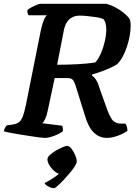

<svg xmlns="http://www.w3.org/2000/svg" viewBox="-31 -724 728 1008"><path d="M205 0Q198 0 176.5 -2.5Q155 -5 127 -9.5Q99 -14 70.5 -18.5Q42 -23 19.5 -27.5Q-3 -32 -11 -35Q-9 -46 -3.5 -55Q2 -64 5 -66L36 -70Q54 -73 66 -80.5Q78 -88 87 -109Q96 -130 105 -173L183 -563Q190 -597 199 -618Q208 -639 216 -644H119Q116 -648 114 -655Q112 -662 113 -671Q120 -678 134 -685.5Q148 -693 162 -698.5Q176 -704 182 -704H528Q551 -698 574.5 -685.5Q598 -673 618 -657Q638 -641 649 -625Q652 -619 653.5 -609.5Q655 -600 655 -589Q655 -563 649.5 -533.5Q644 -504 634.5 -476Q625 -448 612 -424.5Q599 -401 584 -387Q570 -378 547.5 -367.5Q525 -357 499.5 -348Q474 -339 452 -333V-328Q467 -316 476.5 -299.5Q486 -283 495 -251L527 -162Q540 -123 555.5 -99Q571 -75 606 -75H627Q632 -69 635 -58.5Q638 -48 638 -37Q615 -21 585 -10.5Q555 0 531 0Q490 0 461 -28.5Q432 -57 414 -120L366 -274Q361 -291 353 -302.5Q345 -314 324 -314H256L220 -145Q215 -119 207 -101.5Q199 -84 191 -77L295 -64Q297 -61 298.5 -53.5Q300 -46 299 -35Q283 -22 253.5 -11Q224 0 205 0ZM269 -384Q322 -384 377 -387Q432 -390 469 -396Q487 -416 499.5 -445.5Q512 -475 519.5 -508Q527 -541 527 -569Q527 -586 523.5 -600Q520 -614 513 -623Q500 -630 476.5 -633.5Q453 -637 429 -639.5Q405 -642 387 -642Q364 -642 347 -632.5Q330 -623 319.5 -606Q309 -589 304 -564ZM253 264Q239 264 222.5 255Q206 246 203 237Q221 228 238 217.5Q255 207 270 195.5Q285 184 294 172L288 190Q275 190 258.5 177.5Q242 165 230 146.5Q218 128 218 112Q218 102 230.5 90Q243 78 261 67.5Q279 57 296 49.5Q313 42 322 42Q333 42 344.5 57Q356 72 364 91Q372 110 372 124Q372 133 361.5 149.5Q351 166 334.5 185.5Q318 205 301 223Q284 241 270.5 252.5Q257 264 253 264Z"/></svg>

Font: Texturina 12pt
Style: Bold Italic
Weight: 700
Italic angle: -11°
Designer: Guillermo Torres Carreño
Foundry: Omnibus-Type
Version: Version 1.002